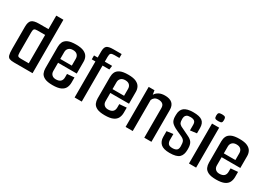

<svg xmlns="http://www.w3.org/2000/svg" viewBox="-5 -1290 2715 1957"><g transform="rotate(30 1352.5 -311.5)"><path d="M130 0Q95 0 76.5 -7.5Q58 -15 51 -38.5Q44 -62 44 -112V-371Q44 -427 67.5 -448.5Q91 -470 153 -470H264V-629H348V0ZM264 -68V-402H173Q146 -402 137 -393Q128 -384 128 -357V-118Q128 -84 137 -76Q146 -68 170 -68Z M584 4Q522 4 490 -12Q458 -28 447 -53.5Q436 -79 436 -109V-362Q436 -392 447.5 -417.5Q459 -443 491.5 -459Q524 -475 588 -475Q647 -475 680 -459.5Q713 -444 726.5 -418.5Q740 -393 740 -363V-222H520V-125Q520 -97 537 -80.5Q554 -64 583 -64Q656 -64 656 -130V-169L740 -176V-116Q740 -82 726.5 -54.5Q713 -27 679 -11.5Q645 4 584 4ZM520 -348V-267H656V-348Q656 -376 639 -393.5Q622 -411 588 -411Q555 -411 537.5 -393.5Q520 -376 520 -348Z M843 -424H800V-470H843V-542Q843 -589 863 -606Q883 -623 938 -623H1037V-577H977Q947 -577 937 -567Q927 -557 927 -527V-470H1013L1007 -424H927V0H843Z M1199 4Q1137 4 1105 -12Q1073 -28 1062 -53.5Q1051 -79 1051 -109V-362Q1051 -392 1062.5 -417.5Q1074 -443 1106.5 -459Q1139 -475 1203 -475Q1262 -475 1295 -459.5Q1328 -444 1341.5 -418.5Q1355 -393 1355 -363V-222H1135V-125Q1135 -97 1152 -80.5Q1169 -64 1198 -64Q1271 -64 1271 -130V-169L1355 -176V-116Q1355 -82 1341.5 -54.5Q1328 -27 1294 -11.5Q1260 4 1199 4ZM1135 -348V-267H1271V-348Q1271 -376 1254 -393.5Q1237 -411 1203 -411Q1170 -411 1152.5 -393.5Q1135 -376 1135 -348Z M1443 -471H1511L1519 -422Q1534 -448 1562.5 -463Q1591 -478 1632 -478Q1747 -478 1747 -375V0H1663V-347Q1663 -380 1645 -394.5Q1627 -409 1595 -409Q1567 -409 1551 -397Q1535 -385 1527 -365V0H1443Z M1962 6Q1889 6 1857.5 -23.5Q1826 -53 1826 -106V-171L1901 -181V-110Q1901 -87 1913 -69Q1925 -51 1964 -51Q1994 -51 2011.5 -63Q2029 -75 2029 -110Q2029 -149 2020.5 -167.5Q2012 -186 1983 -200Q1973 -205 1955 -213Q1937 -221 1919.5 -229Q1902 -237 1893 -242Q1851 -265 1838.5 -288Q1826 -311 1826 -346V-363Q1826 -421 1860 -448Q1894 -475 1969 -475Q2042 -475 2074 -450.5Q2106 -426 2106 -369V-307L2029 -297V-362Q2029 -394 2013 -406Q1997 -418 1966 -418Q1937 -418 1923.5 -409Q1910 -400 1906 -386.5Q1902 -373 1902 -360Q1902 -327 1908.5 -313.5Q1915 -300 1935 -288Q1949 -280 1976.5 -268Q2004 -256 2034 -240Q2074 -222 2090 -197Q2106 -172 2106 -126V-113Q2106 -53 2075 -23.5Q2044 6 1962 6Z M2231 -523Q2202 -523 2193.5 -531Q2185 -539 2185 -562Q2185 -585 2193.5 -594Q2202 -603 2231 -603Q2260 -603 2268.5 -594Q2277 -585 2277 -562Q2277 -539 2268.5 -531Q2260 -523 2231 -523ZM2189 0V-470H2273V0Z M2509 4Q2447 4 2415 -12Q2383 -28 2372 -53.5Q2361 -79 2361 -109V-362Q2361 -392 2372.5 -417.5Q2384 -443 2416.5 -459Q2449 -475 2513 -475Q2572 -475 2605 -459.5Q2638 -444 2651.5 -418.5Q2665 -393 2665 -363V-222H2445V-125Q2445 -97 2462 -80.5Q2479 -64 2508 -64Q2581 -64 2581 -130V-169L2665 -176V-116Q2665 -82 2651.5 -54.5Q2638 -27 2604 -11.5Q2570 4 2509 4ZM2445 -348V-267H2581V-348Q2581 -376 2564 -393.5Q2547 -411 2513 -411Q2480 -411 2462.5 -393.5Q2445 -376 2445 -348Z"/></g></svg>

Font: Smooch Sans SemiBold
Style: Bold
Weight: 600
Designer: Robert E. Leuschke
Foundry: Robert E. Leuschke
Version: Version 1.010; ttfautohint (v1.8.3)